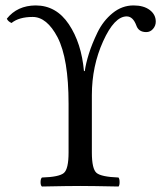

<svg xmlns="http://www.w3.org/2000/svg" viewBox="-20 -678 592 700"><path d="M314.9 -122.1Q314.9 -62 332 -47.6Q349.1 -33.2 412.1 -30.8Q416 -25.9 416 -13.9Q416 -2 412.1 2Q312 0 272.9 0Q231 0 132.8 2Q127.9 -2 127.9 -13.9Q127.9 -25.9 132.8 -30.8Q195.8 -32.7 212.9 -47.4Q230 -62 230 -122.1V-299.8Q230 -463.9 189.9 -542Q150.9 -616.2 99.1 -616.2Q49.3 -616.2 22 -594.2Q8.8 -600.1 4.9 -609.9Q43 -657.7 109.9 -658.2Q185.1 -658.2 231 -589.6Q276.9 -521 286.1 -418.9H289.1Q293 -446.8 304 -481.9Q314.9 -517.1 335.4 -559.6Q356 -602.1 390.4 -630.1Q424.8 -658.2 466.8 -658.2Q503.9 -658.2 525.9 -641.6Q547.9 -625 547.9 -599.1Q547.9 -584 537.8 -572.5Q527.8 -561 513.2 -561Q485.4 -561 477.1 -585Q464.8 -618.2 441.9 -618.2Q397 -618.2 356 -527.6Q314.9 -437 314.9 -331.1Z"/></svg>

Font: Linux Libertine
Style: Regular
Weight: 400
Designer: Philipp H. Poll
Foundry: Philipp H. Poll
Version: Version 5.3.0 ; ttfautohint (v0.9)